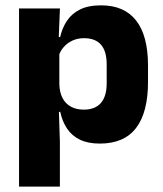

<svg xmlns="http://www.w3.org/2000/svg" viewBox="-20 -523 606 715"><path d="M351.7 11.7Q307.5 11.7 277.5 -2.9Q247.4 -17.5 229.7 -44.2Q211.9 -70.8 204.3 -106.4H164.8L201 -209.4Q201.8 -179.2 212.8 -158Q223.7 -136.9 244 -125.8Q264.2 -114.7 292.2 -114.7Q334 -114.7 355.7 -139.5Q377.3 -164.2 377.3 -213.1V-283.2Q377.3 -332.2 356.1 -356.5Q334.9 -380.8 292.9 -380.8Q269.3 -380.8 250.1 -372Q230.9 -363.2 217.7 -348.2Q204.4 -333.3 198.5 -314.5L163.3 -385H204Q211.4 -418.1 228.9 -444.9Q246.4 -471.7 277.4 -487.4Q308.4 -503.1 356.7 -503.1Q442.5 -503.1 486.8 -446.7Q531.2 -390.3 531.2 -278.2V-218.1Q531.2 -104.7 486.8 -46.5Q442.3 11.7 351.7 11.7ZM50.9 172V-491.4H203.2L197.8 -358.8L201 -341.7V-152.7L198.8 -126.4L203 5.2V172Z"/></svg>

Font: Anek Latin Medium
Style: Regular
Weight: 500
Designer: Yesha Goshar
Foundry: Ek Type
Version: Version 1.003